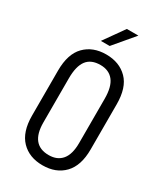

<svg xmlns="http://www.w3.org/2000/svg" viewBox="-217 -965 912 1061"><g transform="rotate(30 239.0 -435.0)"><path d="M103 -44.4Q51.8 -97.2 51.8 -201.2V-488.8Q51.8 -594.7 103 -647Q154.3 -699.2 238.8 -699.2Q323.7 -699.2 375 -647Q425.8 -595.7 425.8 -488.8V-201.2Q425.8 -97.2 374.5 -44.4Q323.7 7.8 238.8 7.8Q153.8 7.8 103 -44.4ZM353 -200.2V-481.9Q353 -559.1 324.2 -595.7Q294.9 -632.8 240.2 -632.8Q181.2 -632.8 153.3 -596.2Q125 -559.1 125 -481.9V-200.2Q125 -58.1 240.2 -58.1Q294.4 -58.1 323.7 -93.3Q353 -128.4 353 -200.2ZM266.1 -877.9H339.8L231 -749H174.8Z"/></g></svg>

Font: D-DIN Condensed
Style: Regular
Weight: 400
Width: 3
Designer: Charles Nix
Foundry: Datto Inc.
Version: Version 1.00